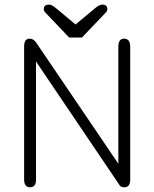

<svg xmlns="http://www.w3.org/2000/svg" viewBox="-20 -793 659 820"><path d="M511.7 6.8Q498 6.8 492.2 0L133.8 -530.3V-25.4Q133.8 6.8 108.4 6.8Q83 6.8 83 -26.4V-593.8Q83 -627.9 106.4 -627.9Q124 -627.9 135.7 -609.4L485.4 -93.8V-592.8Q485.4 -627.9 509.8 -627.9Q536.1 -627.9 536.1 -593.8V-26.4Q536.1 6.8 511.7 6.8ZM330.1 -632.8H275.4L173.8 -739.3Q167 -746.1 167 -753.9Q167 -773.4 189.5 -773.4Q201.2 -773.4 220.7 -756.8L302.7 -688.5L384.8 -756.8Q404.3 -773.4 416 -773.4Q438.5 -773.4 438.5 -753.9Q438.5 -746.1 431.6 -739.3Z"/></svg>

Font: Jura
Style: Book
Weight: 400
Version: Version 2.3